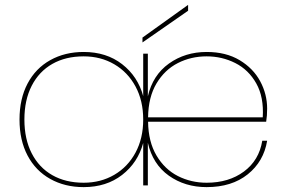

<svg xmlns="http://www.w3.org/2000/svg" viewBox="-20 -760 1175 787"><path d="M827 -11Q918 -11 980 -57Q1042 -103 1055 -183H1075Q1061 -98 995.5 -45.5Q930 7 827 7Q738 7 672 -40Q606 -87 586 -175V0H567V-174Q545 -93 480.5 -43Q416 7 323 7Q246 7 186 -26.5Q126 -60 93 -122.5Q60 -185 60 -270Q60 -355 93 -417.5Q126 -480 186 -513.5Q246 -547 323 -547Q416 -547 480.5 -497Q545 -447 567 -366V-540H586V-365Q606 -452 672.5 -499.5Q739 -547 827 -547Q906 -547 962 -513.5Q1018 -480 1046.5 -427Q1075 -374 1075 -315Q1075 -285 1071 -261H587Q588 -179 621.5 -122.5Q655 -66 709 -38.5Q763 -11 827 -11ZM323 -11Q393 -11 448.5 -43.5Q504 -76 535.5 -134.5Q567 -193 567 -270Q567 -347 535.5 -405.5Q504 -464 448.5 -496.5Q393 -529 323 -529Q249 -529 194.5 -498Q140 -467 110 -408.5Q80 -350 80 -270Q80 -190 110 -131.5Q140 -73 194.5 -42Q249 -11 323 -11ZM827 -529Q763 -529 709 -501.5Q655 -474 621.5 -418Q588 -362 587 -279H1057Q1062 -362 1030.5 -418Q999 -474 944.5 -501.5Q890 -529 827 -529ZM751 -716 564 -586V-606L751 -740Z"/></svg>

Font: Fz Poppins Thin
Style: Regular
Weight: 100
Designer: Ninad Kale (Devanagari), Jonny Pinhorn (Latin)
Foundry: Indian Type Foundry
Version: Vit hóa bi Vntype.Com & FontZin.Com